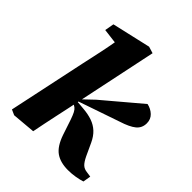

<svg xmlns="http://www.w3.org/2000/svg" viewBox="-206 -842 978 978"><g transform="rotate(45 283.0 -353.5)"><path d="M29 -2 119 -426Q131 -480 142 -532Q153 -584 162 -638L217 -607L79 -624L88 -674L297 -722L333 -711L227 -206Q219 -168 211.5 -134Q204 -100 197.5 -67.5Q191 -35 184 0L58 11ZM546 0Q528 6 502 10.5Q476 15 449 15Q394 15 360 -9Q326 -33 305 -94L277 -178Q269 -201 262 -214.5Q255 -228 246.5 -234.5Q238 -241 225 -246L214 -249V-284H238L298 -341L498 -510Q526 -504 545.5 -485.5Q565 -467 565 -438Q565 -404 540 -383.5Q515 -363 461 -346L234 -268L236 -266L282 -262Q320 -259 348.5 -249Q377 -239 398 -219.5Q419 -200 434 -168L465 -101Q479 -72 492 -60Q505 -48 526 -46L553 -42Z"/></g></svg>

Font: Source Serif 4
Style: Bold Italic
Weight: 700
Italic angle: -12°
Designer: Frank Grießhammer
Foundry: Adobe Systems Incorporated
Version: Version 4.004;hotconv 1.0.116;makeotfexe 2.5.65601